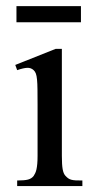

<svg xmlns="http://www.w3.org/2000/svg" viewBox="-20 -624 318 644"><path d="M37.6 0V-18.6Q62 -18.6 74 -21.7Q85.9 -24.9 92.8 -33.7Q95.7 -38.1 98.1 -43.2Q100.6 -48.3 102.3 -55.9Q104 -63.5 105 -74.5Q106 -85.4 106 -101.1V-273.4Q106 -303.2 105.7 -323.5Q105.5 -343.8 104.2 -356.9Q103 -370.1 100.3 -377.2Q97.7 -384.3 92.8 -388.7Q84 -397 71.3 -396.5Q58.6 -396 37.6 -388.7L31.2 -406.2L166.5 -460H187.5V-101.1Q187.5 -71.3 190.2 -56.4Q192.9 -41.5 199.2 -34.7Q204.1 -29.3 208.5 -26.1Q212.9 -22.9 219 -21.2Q225.1 -19.5 233.9 -19Q242.7 -18.6 256.3 -18.6V0ZM35.2 -549.3V-603.5H251.5V-549.3Z"/></svg>

Font: Doulos SIL Compact
Style: Regular
Weight: 400
Designer: Walt Agee, Victor Gaultney, Peter Martin, Debbi Hosken
Foundry: SIL International
Version: Version 4.110; 2011; Maintenance release ; LnSpcTght